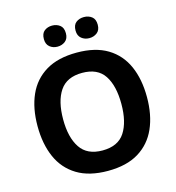

<svg xmlns="http://www.w3.org/2000/svg" viewBox="-131 -1032 1059 1153"><g transform="rotate(-15 398.0 -455.0)"><path d="M738 -358Q738 -247 701.5 -164.5Q665 -82 590 -36Q515 10 398 10Q282 10 206.5 -36Q131 -82 94.5 -165Q58 -248 58 -359Q58 -470 94.5 -552Q131 -634 206.5 -679.5Q282 -725 399 -725Q515 -725 590 -679.5Q665 -634 701.5 -551.5Q738 -469 738 -358ZM217 -358Q217 -246 260 -181.5Q303 -117 398 -117Q495 -117 537 -181.5Q579 -246 579 -358Q579 -471 537 -535Q495 -599 399 -599Q303 -599 260 -535Q217 -471 217 -358ZM230 -854Q230 -889 250 -904.5Q270 -920 298 -920Q326 -920 346.5 -904.5Q367 -889 367 -854Q367 -821 346.5 -805Q326 -789 298 -789Q270 -789 250 -805.5Q230 -822 230 -854ZM427 -854Q427 -889 447 -904.5Q467 -920 496 -920Q524 -920 544.5 -904.5Q565 -889 565 -854Q565 -821 544.5 -805Q524 -789 496 -789Q468 -789 447.5 -805.5Q427 -822 427 -854Z"/></g></svg>

Font: Noto Sans Adlam
Style: Regular
Weight: 400
Designer: Mark Jamra, Neil Patel
Foundry: JamraPatel LLC
Version: Version 3.001